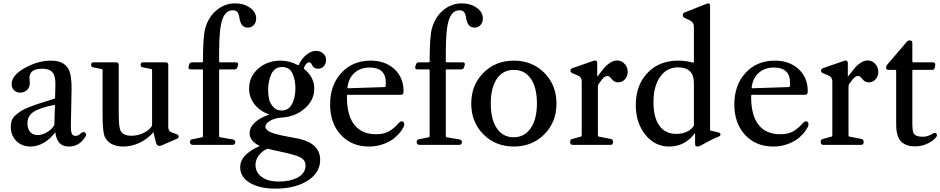

<svg xmlns="http://www.w3.org/2000/svg" viewBox="-20 -860 5583 1140"><path d="M491 -60Q491 -54 487 -49Q452 10 389 10Q353 10 333.5 -10.5Q314 -31 308 -75Q280 -36 241 -13Q202 10 161 10Q110 10 77 -23Q44 -56 44 -106Q44 -128 50 -145Q56 -162 73.5 -177Q91 -192 106.5 -202Q122 -212 158.5 -226Q195 -240 220.5 -248Q246 -256 301 -273Q307 -275 307 -278L309 -357Q310 -408 292 -430Q274 -452 232 -452Q155 -452 155 -398Q155 -393 156 -382.5Q157 -372 157 -367Q157 -342 141 -326Q125 -310 100 -310Q78 -310 63.5 -324Q49 -338 49 -360Q49 -413 127.5 -456.5Q206 -500 283 -500Q360 -500 387 -449Q406 -414 405 -330L401 -124Q400 -81 406 -67Q412 -53 429 -53Q445 -53 462 -70Q470 -76 476 -76Q482 -76 486.5 -71.5Q491 -67 491 -60ZM303 -123 306 -232Q306 -236 305 -237Q304 -238 301 -237Q213 -219 178 -195Q143 -171 143 -128Q143 -95 159 -76.5Q175 -58 204 -58Q230 -58 257.5 -74Q285 -90 300 -113Q303 -117 303 -123Z M1030 -63Q1041 -58 1041 -49Q1041 -41 1030 -36L943 2Q927 9 918 4.5Q909 0 905 -18L891 -75Q857 -35 809.5 -12.5Q762 10 713 10Q630 10 602 -48Q589 -78 589 -179V-444Q589 -450 584 -450L534 -460Q521 -462 521 -475Q521 -490 536 -490H670Q685 -490 685 -475V-183Q685 -105 696 -84Q710 -54 761 -54Q796 -54 830 -69.5Q864 -85 880 -109Q883 -113 883 -119V-444Q883 -450 878 -450L828 -460Q815 -462 815 -475Q815 -490 830 -490H964Q979 -490 979 -475V-106Q979 -80 1004 -72Z M1123 0Q1117 0 1112.5 -4.5Q1108 -9 1108 -16Q1108 -31 1121 -33L1180 -45Q1185 -45 1185 -53V-443Q1185 -448 1180 -448H1113Q1095 -448 1100 -465L1104 -479Q1109 -490 1120 -490H1180Q1185 -490 1185 -495Q1185 -646 1199 -693Q1218 -760 1266.5 -800Q1315 -840 1375 -840Q1428 -840 1464.5 -814Q1501 -788 1501 -750Q1501 -727 1487 -711.5Q1473 -696 1451 -696Q1411 -696 1402 -751Q1398 -779 1389 -789Q1380 -799 1362 -799Q1319 -799 1300 -744Q1281 -691 1281 -550V-495Q1281 -490 1286 -490H1380Q1398 -490 1393 -473L1389 -459Q1384 -448 1373 -448H1286Q1281 -448 1281 -443V-53Q1281 -46 1286 -45L1363 -32Q1377 -28 1377 -16Q1377 -9 1372.5 -4.5Q1368 0 1362 0Z M1815 -490Q1807 -490 1798 -480.5Q1789 -471 1785 -457Q1783 -452 1788 -449Q1846 -401 1846 -333Q1846 -266 1790 -216.5Q1734 -167 1653 -162Q1614 -160 1585 -143.5Q1556 -127 1556 -108Q1556 -95 1570 -84.5Q1584 -74 1608.5 -67Q1633 -60 1656.5 -55Q1680 -50 1711 -44.5Q1742 -39 1756 -36Q1881 -7 1881 89Q1881 154 1826 199Q1748 260 1616 260Q1522 260 1464 226Q1406 191 1406 132Q1406 59 1518 9Q1522 7 1522 7Q1522 7 1519 5Q1462 -24 1462 -69Q1462 -103 1492.5 -132Q1523 -161 1578 -180H1579Q1523 -200 1491 -241Q1459 -282 1459 -334Q1459 -405 1513 -452.5Q1567 -500 1647 -500Q1698 -500 1750 -473Q1753 -472 1755 -477Q1771 -512 1799.5 -535Q1828 -558 1856 -558Q1882 -558 1899 -542.5Q1916 -527 1916 -504Q1916 -481 1902.5 -466.5Q1889 -452 1868 -452Q1854 -452 1845.5 -458Q1837 -464 1834.5 -471Q1832 -478 1827 -484Q1822 -490 1815 -490ZM1651 -204Q1695 -204 1714.5 -243.5Q1734 -283 1734 -336Q1734 -385 1716.5 -423.5Q1699 -462 1655 -462Q1610 -462 1591 -420Q1572 -378 1572 -327Q1572 -297 1577.5 -272Q1583 -247 1602 -225.5Q1621 -204 1651 -204ZM1564 25Q1533 39 1515 65Q1497 91 1497 120Q1497 166 1539 194Q1574 218 1635 218Q1697 218 1742 197Q1794 171 1794 123Q1794 92 1766 76Q1738 60 1657 43Q1586 28 1573 24Q1570 22 1564 25Z M2171 10Q2068 10 2004 -59Q1940 -128 1940 -240Q1940 -355 2007 -427.5Q2074 -500 2180 -500Q2267 -500 2321.5 -450Q2376 -400 2376 -319Q2376 -306 2372 -301.5Q2368 -297 2357 -297H2045Q2040 -297 2040 -292V-282Q2040 -175 2084 -119Q2128 -63 2213 -63Q2260 -63 2289.5 -80Q2319 -97 2348 -130Q2360 -143 2371 -138.5Q2382 -134 2380 -117Q2377 -104 2363 -84Q2349 -64 2324.5 -42.5Q2300 -21 2259 -5.5Q2218 10 2171 10ZM2047 -336 2265 -343Q2269 -343 2270 -349Q2271 -355 2271 -368Q2271 -459 2175 -459Q2120 -459 2084.5 -427Q2049 -395 2043 -340Q2042 -336 2047 -336Z M2469 0Q2463 0 2458.5 -4.5Q2454 -9 2454 -16Q2454 -31 2467 -33L2526 -45Q2531 -45 2531 -53V-443Q2531 -448 2526 -448H2459Q2441 -448 2446 -465L2450 -479Q2455 -490 2466 -490H2526Q2531 -490 2531 -495Q2531 -646 2545 -693Q2564 -760 2612.5 -800Q2661 -840 2721 -840Q2774 -840 2810.5 -814Q2847 -788 2847 -750Q2847 -727 2833 -711.5Q2819 -696 2797 -696Q2757 -696 2748 -751Q2744 -779 2735 -789Q2726 -799 2708 -799Q2665 -799 2646 -744Q2627 -691 2627 -550V-495Q2627 -490 2632 -490H2726Q2744 -490 2739 -473L2735 -459Q2730 -448 2719 -448H2632Q2627 -448 2627 -443V-53Q2627 -46 2632 -45L2709 -32Q2723 -28 2723 -16Q2723 -9 2718.5 -4.5Q2714 0 2708 0Z M3212 -62.5Q3140 10 3031 10Q2922 10 2850 -62.5Q2778 -135 2778 -245Q2778 -355 2850 -427.5Q2922 -500 3031 -500Q3140 -500 3212 -427.5Q3284 -355 3284 -245Q3284 -135 3212 -62.5ZM2930 -98Q2966 -45 3030 -45Q3094 -45 3131 -98.5Q3168 -152 3168 -246Q3168 -340 3132 -392.5Q3096 -445 3031 -445Q2966 -445 2930 -392Q2894 -339 2894 -245Q2894 -151 2930 -98Z M3644 -501Q3670 -501 3688.5 -481Q3707 -461 3707 -433Q3707 -407 3690.5 -389Q3674 -371 3650 -371Q3627 -371 3611 -392Q3599 -409 3587 -409Q3571 -409 3555 -389Q3532 -360 3531 -354Q3530 -350 3530 -343V-58Q3530 -50 3535 -49L3607 -35Q3620 -33 3620 -17Q3620 0 3605 0H3380Q3365 0 3365 -17Q3365 -33 3378 -35L3429 -49Q3434 -49 3434 -58V-377Q3434 -402 3411 -412L3377 -426Q3367 -431 3367 -441Q3367 -450 3378 -455L3510 -501Q3526 -501 3526 -486V-408L3525 -404L3529 -408Q3531 -410 3544.5 -428Q3558 -446 3570.5 -460.5Q3583 -475 3603.5 -488Q3624 -501 3644 -501Z M4245 -74Q4258 -70 4258 -62Q4258 -54 4247 -49Q4208 -34 4148 0Q4132 10 4120 10Q4107 10 4107 -5V-70Q4047 10 3953 10Q3868 10 3811.5 -60.5Q3755 -131 3755 -237Q3755 -354 3824.5 -427Q3894 -500 4005 -500Q4052 -500 4095 -488Q4100 -487 4100 -492V-701Q4100 -726 4078 -738L4045 -754Q4034 -759 4034 -770Q4034 -781 4045 -786L4174 -837Q4179 -840 4186 -840Q4196 -840 4196 -825V-90Q4196 -84 4201 -84ZM4100 -119V-367Q4100 -460 4006 -460Q3939 -460 3899.5 -404Q3860 -348 3860 -253Q3860 -163 3895 -114Q3930 -65 3995 -65Q4063 -65 4098 -110Q4100 -113 4100 -119Z M4571 10Q4468 10 4404 -59Q4340 -128 4340 -240Q4340 -355 4407 -427.5Q4474 -500 4580 -500Q4667 -500 4721.5 -450Q4776 -400 4776 -319Q4776 -306 4772 -301.5Q4768 -297 4757 -297H4445Q4440 -297 4440 -292V-282Q4440 -175 4484 -119Q4528 -63 4613 -63Q4660 -63 4689.5 -80Q4719 -97 4748 -130Q4760 -143 4771 -138.5Q4782 -134 4780 -117Q4777 -104 4763 -84Q4749 -64 4724.5 -42.5Q4700 -21 4659 -5.5Q4618 10 4571 10ZM4447 -336 4665 -343Q4669 -343 4670 -349Q4671 -355 4671 -368Q4671 -459 4575 -459Q4520 -459 4484.5 -427Q4449 -395 4443 -340Q4442 -336 4447 -336Z M5132 -501Q5158 -501 5176.5 -481Q5195 -461 5195 -433Q5195 -407 5178.5 -389Q5162 -371 5138 -371Q5115 -371 5099 -392Q5087 -409 5075 -409Q5059 -409 5043 -389Q5020 -360 5019 -354Q5018 -350 5018 -343V-58Q5018 -50 5023 -49L5095 -35Q5108 -33 5108 -17Q5108 0 5093 0H4868Q4853 0 4853 -17Q4853 -33 4866 -35L4917 -49Q4922 -49 4922 -58V-377Q4922 -402 4899 -412L4865 -426Q4855 -431 4855 -441Q4855 -450 4866 -455L4998 -501Q5014 -501 5014 -486V-408L5013 -404L5017 -408Q5019 -410 5032.5 -428Q5046 -446 5058.5 -460.5Q5071 -475 5091.5 -488Q5112 -501 5132 -501Z M5412 9Q5362 9 5334 -16Q5301 -45 5301 -123V-440Q5301 -445 5296 -445H5257Q5241 -445 5241 -458V-459Q5241 -466 5246 -474L5365 -613Q5371 -620 5382 -620H5383Q5397 -620 5397 -604V-495Q5397 -490 5402 -490H5519Q5535 -490 5533 -473L5530 -458Q5528 -445 5514 -445H5402Q5397 -445 5397 -440V-135Q5397 -84 5404 -69Q5417 -48 5459 -48Q5489 -48 5517 -66Q5528 -73 5535.5 -70Q5543 -67 5543 -57Q5543 -51 5538 -45Q5524 -26 5489.5 -8.5Q5455 9 5412 9Z"/></svg>

Font: Caslon OS
Style: Regular
Weight: 400
Designer: Alfredo Marco Pradil
Foundry: Hanken Design Co.
Version: Version 1.000;PS 001.000;hotconv 1.0.88;makeotf.lib2.5.64775